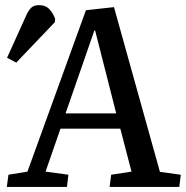

<svg xmlns="http://www.w3.org/2000/svg" viewBox="-20 -735 732 755"><path d="M82 -671.9Q91.8 -694.3 102.8 -704.6Q113.8 -714.8 132.8 -714.8Q157.7 -714.8 171.9 -701.2Q186 -687.5 196.8 -662.1L195.8 -647.9L43.9 -488.8L7.8 -507.8ZM428.2 -707 608.9 -59.1 690.9 -47.9 685.1 0H411.1L417 -47.9L497.1 -60.1L453.1 -229H217.8L159.2 -60.1L249 -47.9L243.2 0H6.8L13.2 -47.9L87.9 -60.1L317.9 -694.8ZM237.8 -289.1H437L354 -615.2H351.1Z"/></svg>

Font: Literata Book Medium
Style: Italic
Weight: 500
Italic angle: -3°
Designer: Latin by Veronika Burian and Jose Scaglione. Greek by Irene Vlachou. Cyrillic by Vera Evstafieva
Foundry: TypeTogether
Version: Version 1.003;PS 001.003;hotconv 1.0.88;makeotf.lib2.5.64775